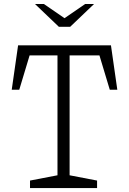

<svg xmlns="http://www.w3.org/2000/svg" viewBox="-20 -962 660 982"><path d="M133.5 -38.5 289.5 -68.5 274 -36.5V-698.5L289.5 -678.5H111L138 -700.5L78.5 -503H40L72.5 -730H547.5L580 -503H541.5L482 -700.5L509 -678.5H326.5L336 -698.5V-36.5L320.5 -68.5L476.5 -38.5V0H133.5ZM281 -825H339L461 -941.5H415.5L310 -869L204.5 -941.5H159Z"/></svg>

Font: Monaspace Xenon Var
Style: Regular
Weight: 400
Designer: Riley Cran and the Lettermatic Team
Version: Version 1.000 (Monaspace Xenon Var)